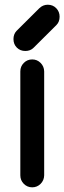

<svg xmlns="http://www.w3.org/2000/svg" viewBox="-20 -801 275 821"><path d="M66.9 -51.3V-495.6Q66.9 -517.1 81.8 -532Q96.7 -546.9 117.7 -546.9Q138.7 -546.9 153.6 -532Q168.5 -517.1 168.9 -495.6V-51.3Q168.5 -29.8 153.6 -14.9Q138.7 0 117.7 0Q96.7 0 81.8 -14.9Q66.9 -29.8 66.9 -51.3ZM221.2 -693.8 123.5 -596.7Q109.9 -583 88.4 -583Q66.4 -583 52 -597.4Q37.6 -611.8 37.6 -633.8Q37.6 -654.8 50.3 -668.5L147.9 -765.6Q163.6 -780.8 184.1 -780.8Q206.1 -780.8 220.5 -765.9Q234.9 -751 234.9 -729.5Q234.9 -707.5 221.2 -693.8Z"/></svg>

Font: Comfortaa
Style: Bold
Weight: 700
Designer: Johan Aakerlund
Foundry: Johan Aakerlund
Version: Version 2.001; ttfautohint (v1.4.1)